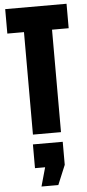

<svg xmlns="http://www.w3.org/2000/svg" viewBox="-69 -815 534 1172"><g transform="rotate(-5 198.0 -229.0)"><path d="M106.4 205.1V59.6H289.1V200.7L239.3 320.3H136.2L168.5 205.1ZM9.8 -777.8H385.7V-627.9H283.7V0H111.8V-627.9H9.8Z"/></g></svg>

Font: Anton
Style: Regular
Weight: 400
Foundry: vernon adams
Version: Version 1.000